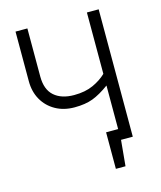

<svg xmlns="http://www.w3.org/2000/svg" viewBox="-124 -795 862 1026"><g transform="rotate(-15 307.5 -281.5)"><path d="M388.2 -59.5H454.9V-300.5Q404.6 -263.6 362.6 -247.7Q320.5 -231.8 261 -231.8Q201.5 -231.8 156.2 -257.2Q110.8 -282.6 85.4 -327.2Q60 -371.8 60 -430.3V-704.6H125.6V-438.5Q125.6 -366.2 165.6 -331Q205.6 -295.9 275.4 -295.9Q337.4 -295.9 381.5 -316.2Q425.6 -336.4 454.9 -365.1V-704.6H520V0H454.9L441.5 142.6H388.2Z"/></g></svg>

Font: Fira Code Light
Style: Regular
Weight: 300
Monospace: yes
Designer: Carrois Corporate, Edenspiekermann AG, Nikita Prokopov
Foundry: Carrois Corporate, Edenspiekermann AG, Nikita Prokopov
Version: Version 6.000; ttfautohint (v1.8.2) -l 8 -r 50 -G 200 -x 14 